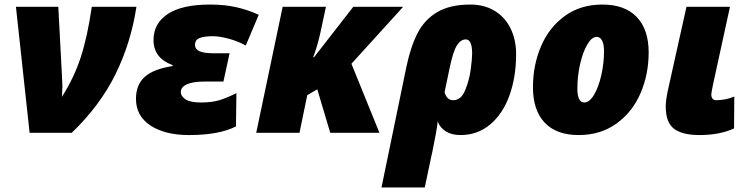

<svg xmlns="http://www.w3.org/2000/svg" viewBox="-20 -583 3290 843"><path d="M50 -553H236L252 -251Q254 -219 254 -204Q254 -190 252 -158Q305 -241 334.5 -331.5Q364 -422 383 -553H579Q555 -395 487 -257Q419 -119 295 0H110Z M577 -149Q577 -211 615.5 -245.5Q654 -280 738 -293V-297Q654 -328 654 -407Q654 -480 716.5 -521.5Q779 -563 902 -563Q966 -563 1017 -551.5Q1068 -540 1116 -518L1059 -383Q1028 -401 986 -412.5Q944 -424 915 -424Q874 -424 855 -415.5Q836 -407 836 -386Q836 -368 855 -358.5Q874 -349 921 -349H988L961 -225H879Q828 -225 801 -213Q774 -201 774 -179Q774 -160 795 -146.5Q816 -133 863 -133Q911 -133 944.5 -143.5Q978 -154 1018 -174L1016 -28Q942 10 810 10Q704 10 640.5 -32Q577 -74 577 -149Z M1221 -553H1411L1386 -436Q1372 -375 1355 -332H1359L1531 -553H1750L1523 -303L1646 0H1430L1373 -191L1329 -165L1295 0H1105Z M1764 -288Q1783 -379 1814 -438.5Q1845 -498 1901 -530.5Q1957 -563 2045 -563Q2107 -563 2152.5 -535Q2198 -507 2222 -457.5Q2246 -408 2246 -346Q2246 -244 2216.5 -163Q2187 -82 2131.5 -36Q2076 10 2002 10Q1963 10 1937 -6.5Q1911 -23 1902 -50Q1898 -12 1879 80L1873 107L1845 240H1655ZM2053 -348Q2053 -410 2025 -410Q2003 -410 1986 -383.5Q1969 -357 1953 -279L1932 -178Q1942 -143 1970 -143Q2004 -143 2022 -186Q2040 -229 2046.5 -276.5Q2053 -324 2053 -348Z M2320 -200Q2320 -297 2355.5 -380Q2391 -463 2460 -513Q2529 -563 2625 -563Q2723 -563 2775.5 -508.5Q2828 -454 2828 -353Q2828 -256 2792 -173Q2756 -90 2686 -40Q2616 10 2521 10Q2423 10 2371.5 -44.5Q2320 -99 2320 -200ZM2632 -358Q2632 -389 2623.5 -405Q2615 -421 2600 -421Q2578 -421 2558.5 -387.5Q2539 -354 2527 -301.5Q2515 -249 2515 -195Q2515 -133 2545 -133Q2568 -133 2588 -166.5Q2608 -200 2620 -252.5Q2632 -305 2632 -358Z M2903 -116Q2903 -143 2913 -189L2994 -553H3185L3110 -209Q3103 -174 3103 -168Q3103 -157 3108.5 -150Q3114 -143 3124 -143Q3165 -143 3204 -159L3203 -19Q3139 10 3052 10Q2976 10 2939.5 -17.5Q2903 -45 2903 -116Z"/></svg>

Font: Noto Sans Display Black
Style: Italic
Weight: 900
Italic angle: -12°
Designer: Monotype Design team
Foundry: Monotype Imaging Inc.
Version: Version 1.000